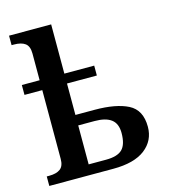

<svg xmlns="http://www.w3.org/2000/svg" viewBox="-113 -849 824 938"><g transform="rotate(-15 299.5 -380.0)"><path d="M20 -48H32Q69 -48 88.5 -62.5Q108 -77 108 -113V-461H18V-511H108V-646Q108 -683 88.5 -697.5Q69 -712 32 -712H20V-760H233V-511H384V-461H233V-302H330Q438 -302 499 -271Q560 -240 560 -155Q560 -85 505 -42.5Q450 0 344 0H20ZM321 -52Q379 -52 403.5 -76.5Q428 -101 428 -159Q428 -206 400 -227.5Q372 -249 316 -249H233V-52Z"/></g></svg>

Font: Noto Serif SemiBold
Style: Regular
Weight: 600
Designer: Monotype Design Team
Foundry: Monotype Imaging Inc.
Version: Version 1.001